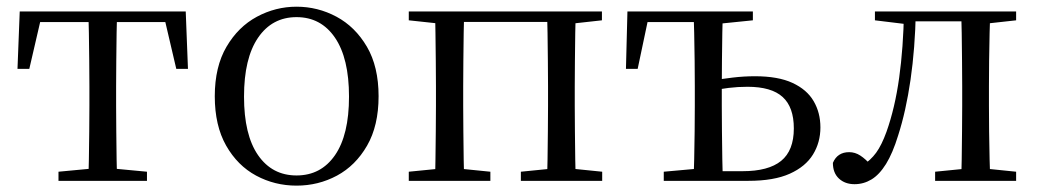

<svg xmlns="http://www.w3.org/2000/svg" viewBox="-20 -551 3162 585"><path d="M33.3 -341.2 40.1 -516H545.9L552.7 -341.2H517.1L476.8 -513.4L519.2 -483.7H66.7L109.2 -513.4L69.3 -341.2ZM158.2 0V-27.8L272.9 -38.6H313.3L427.8 -27.8V0ZM249.2 0Q250.2 -24.4 250.8 -65.3Q251.4 -106.3 251.9 -150.3Q252.4 -194.3 252.4 -228.5V-288.3Q252.4 -321.7 251.9 -365.7Q251.4 -409.7 250.8 -450.7Q250.2 -491.8 249.2 -516H336.8Q335.8 -491.8 335.3 -450.7Q334.8 -409.7 334.3 -365.7Q333.8 -321.7 333.8 -288.3V-228.5Q333.8 -194.3 334.3 -150.3Q334.8 -106.3 335.3 -65.3Q335.8 -24.4 336.8 0Z M883.5 14.6Q817.2 14.6 760.4 -15.9Q703.6 -46.5 669 -107.4Q634.4 -168.3 634.4 -257.8Q634.4 -347.6 670.1 -408.5Q705.7 -469.3 762.7 -500Q819.7 -530.6 883.5 -530.6Q948.2 -530.6 1005.2 -500.1Q1062.2 -469.5 1097.9 -408.7Q1133.5 -347.8 1133.5 -257.8Q1133.5 -168 1098.4 -107.2Q1063.3 -46.3 1006.5 -15.8Q949.7 14.6 883.5 14.6ZM883.5 -16.4Q958 -16.4 1000.7 -78.2Q1043.4 -140.1 1043.4 -256.6Q1043.4 -373.4 1000.7 -436.1Q958 -498.8 883.5 -498.8Q809.1 -498.8 766.3 -436.1Q723.5 -373.4 723.5 -256.6Q723.5 -140.1 766.3 -78.2Q809.1 -16.4 883.5 -16.4Z M1305.1 0Q1306.3 -24.4 1306.8 -65.3Q1307.3 -106.3 1307.8 -150.3Q1308.3 -194.3 1308.3 -228.5V-288.3Q1308.3 -321.7 1307.8 -365.7Q1307.3 -409.7 1306.8 -450.7Q1306.3 -491.8 1305.1 -516H1394.3Q1393.3 -491.8 1392.8 -450.7Q1392.3 -409.7 1391.8 -365.7Q1391.3 -321.7 1391.3 -288.3V-228.5Q1391.3 -194.3 1391.8 -150.3Q1392.3 -106.3 1392.8 -65.3Q1393.3 -24.4 1394.3 0ZM1646.8 0Q1647.8 -24.4 1648.3 -65.3Q1648.8 -106.3 1649.3 -150.3Q1649.8 -194.3 1649.8 -228.5V-288.3Q1649.8 -321.7 1649.3 -365.7Q1648.8 -409.7 1648.3 -450.7Q1647.8 -491.8 1646.8 -516H1734.2Q1733.2 -491.8 1732.7 -450.7Q1732.2 -409.7 1731.7 -365.7Q1731.2 -321.7 1731.2 -288.3V-228.5Q1731.2 -194.3 1731.7 -150.3Q1732.2 -106.3 1732.7 -65.3Q1733.2 -24.4 1734.2 0ZM1225.5 0V-27.8L1334.7 -38.6H1366.7L1474.1 -27.8V0ZM1567 0V-27.8L1675.4 -38.6H1708.4L1814.8 -27.8V0ZM1225.5 -489.1V-516H1349V-477.4H1334.7ZM1690.7 -477.4V-516H1814V-489.1L1708.4 -477.4ZM1349 -484.1V-516H1690.7V-484.1Z M2138.5 0V-29.4H2242.2Q2321.4 -29.4 2360 -60.8Q2398.7 -92.3 2398.7 -159.7Q2398.7 -224.7 2364.5 -255.6Q2330.4 -286.6 2257.6 -286.6Q2228.2 -286.6 2200.3 -283.2Q2172.5 -279.8 2144.3 -273.8V-304.8Q2178 -310.5 2212.2 -314.6Q2246.3 -318.7 2280.2 -318.7Q2350.8 -318.7 2394.6 -298.4Q2438.5 -278.1 2459.1 -242.8Q2479.7 -207.5 2479.7 -162.8Q2479.7 -117.1 2457.1 -80.3Q2434.5 -43.4 2386.3 -21.7Q2338.1 0 2260 0ZM2093.2 0Q2094.2 -24.4 2095.1 -65.3Q2096 -106.3 2096.5 -150.3Q2097 -194.3 2097 -228.5V-288.3Q2097 -321.7 2096.5 -365.7Q2096 -409.7 2095.1 -450.7Q2094.2 -491.8 2093.2 -516H2182.4Q2181.4 -491.8 2180.8 -450.7Q2180.2 -409.7 2179.7 -365.7Q2179.2 -321.7 2179.2 -288.3V-228.5Q2179.2 -194.3 2179.7 -150.3Q2180.2 -106.3 2180.8 -65.3Q2181.4 -24.4 2182.4 0ZM1887.2 -341.2 1891.7 -516H2138.9V-483.7H1918.6L1959.2 -513.4L1922.9 -341.2ZM2002.4 0V-27.8L2122.4 -38.6H2138.5V0ZM2138.9 -477.4V-516H2273.9V-489.1L2158.8 -477.4Z M2583.7 10.2Q2554.6 10.2 2536.1 -7Q2517.7 -24.2 2517.7 -54.8Q2524.7 -71.3 2537.1 -79.3Q2549.4 -87.4 2567.3 -87.4Q2585.3 -87.4 2601.3 -77Q2617.4 -66.6 2635.6 -45.9V-35.9H2607V-46.1Q2632.7 -62.7 2649.5 -85.7Q2666.2 -108.6 2680.9 -149.1Q2706.7 -221.4 2719.6 -313.7Q2732.5 -406.1 2734.3 -516H2770.4Q2768.2 -403.6 2754.3 -308Q2740.4 -212.4 2716.6 -138.5Q2700 -84.3 2679.6 -51.4Q2659.2 -18.6 2635.2 -4.2Q2611.3 10.2 2583.7 10.2ZM2645.8 -489.1V-516H2749V-477.4H2741.8ZM2750.8 -486V-516H2941.9V-486ZM2829.2 0V-27.8L2937.9 -38.6H2970.3L3076 -27.8V0ZM2908.7 0Q2909.7 -24.4 2910.2 -65.3Q2910.7 -106.3 2911.2 -150.3Q2911.7 -194.3 2911.7 -228.5V-288.3Q2911.7 -321.7 2911.2 -365.7Q2910.7 -409.7 2910.2 -450.7Q2909.7 -491.8 2908.7 -516H2997.2Q2996.2 -491.8 2995.2 -450.7Q2994.2 -409.7 2993.7 -365.7Q2993.2 -321.7 2993.2 -288.3V-228.5Q2993.2 -194.3 2993.7 -150.3Q2994.2 -106.3 2995.2 -65.3Q2996.2 -24.4 2997.2 0ZM2952.5 -477.4V-516H3076V-489.1L2970.3 -477.4Z"/></svg>

Font: Noto Serif HK ExtraLight
Style: Regular
Weight: 200
Designer: Ryoko NISHIZUKA 西塚涼子 (kana & ideographs); Frank Grießhammer (Latin, Greek & Cyrillic); Wenlong ZHANG 张文龙 (bopomofo); San
Foundry: Adobe
Version: Version 2.002-H1;hotconv 1.1.0;makeotfexe 2.6.0